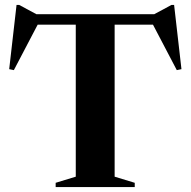

<svg xmlns="http://www.w3.org/2000/svg" viewBox="-20 -763 778 783"><path d="M289 -684.5H447.5V-42.5L529.5 -17.5V0H207V-17.5L289 -42.5ZM654 -662.5H81L141 -676.5L36.5 -477L17.5 -481L47.5 -743H58L149 -694L92.5 -705H642L588.5 -694L679.5 -743H690L720 -481L701 -477L596.5 -676.5Z"/></svg>

Font: Newsreader 60pt SemiBold
Style: Regular
Weight: 600
Designer: Hugues Gentile
Foundry: Production Type
Version: Version 1.003